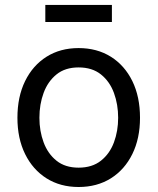

<svg xmlns="http://www.w3.org/2000/svg" viewBox="-20 -748 640 780"><path d="M299.3 11.7Q225.1 11.7 169.2 -23.4Q113.3 -58.6 82 -122.1Q50.8 -185.5 50.8 -269.5Q50.8 -355 82 -418.7Q113.3 -482.4 169.2 -517.6Q225.1 -552.7 299.3 -552.7Q374 -552.7 430.2 -517.6Q486.3 -482.4 517.6 -418.7Q548.8 -355 548.8 -269.5Q548.8 -185.5 517.6 -122.1Q486.3 -58.6 430.2 -23.4Q374 11.7 299.3 11.7ZM299.3 -66.9Q354.5 -66.9 390.1 -95.2Q425.8 -123.5 442.9 -169.7Q460 -215.8 460 -269.5Q460 -323.7 442.9 -370.4Q425.8 -417 390.1 -445.6Q354.5 -474.1 299.3 -474.1Q244.6 -474.1 209.5 -445.6Q174.3 -417 157.2 -370.6Q140.1 -324.2 140.1 -269.5Q140.1 -215.8 157.2 -169.7Q174.3 -123.5 209.5 -95.2Q244.6 -66.9 299.3 -66.9ZM434.6 -728V-658.7H164.1V-728Z"/></svg>

Font: Inter Variable
Style: Regular
Weight: 400
Designer: Rasmus Andersson
Foundry: rsms
Version: Version 4.001;git-9221beed3